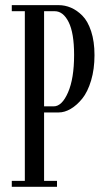

<svg xmlns="http://www.w3.org/2000/svg" viewBox="-20 -720 405 740"><path d="M25.4 0V-22.9H75.7V-676.8H25.4V-700.2H206.1Q230.5 -700.2 253.4 -690.4Q276.4 -680.7 297.4 -659.7Q318.4 -638.7 331.3 -599.4Q344.2 -560.1 344.2 -507.3Q344.2 -453.6 331.1 -409.7Q317.9 -365.7 296.9 -339.8Q275.9 -314 252.4 -300.3Q229 -286.6 206.1 -286.6H149.9V-22.9H199.7V0ZM149.9 -310.1H187Q218.8 -310.1 242.2 -363.8Q265.6 -417.5 265.6 -508.3Q265.6 -592.8 244.6 -634.8Q223.6 -676.8 190.9 -676.8H149.9Z"/></svg>

Font: Imbue
Style: Regular
Weight: 400
Designer: Tyler Finck
Foundry: Etcetera Type Company
Version: Version 0.910